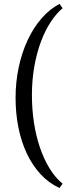

<svg xmlns="http://www.w3.org/2000/svg" viewBox="-20 -801 357 975"><path d="M282.2 153.8Q227.1 128.4 185.3 82.8Q143.6 37.1 115.5 -22.9Q87.4 -83 73.2 -154.8Q59.1 -226.6 59.1 -304.2Q59.1 -384.3 75 -459Q90.8 -533.7 120.1 -596.7Q149.4 -659.7 190.7 -707.3Q231.9 -754.9 282.2 -781.2L297.9 -759.3Q266.1 -732.9 237.8 -689.9Q209.5 -647 188.2 -590.3Q167 -533.7 154.5 -464.8Q142.1 -396 142.1 -317.9Q142.1 -246.6 152.3 -179Q162.6 -111.3 182.6 -52.5Q202.6 6.3 231.4 53.7Q260.3 101.1 297.9 131.8Z"/></svg>

Font: Gentium Plus Cyr
Style: Regular
Weight: 400
Designer: J. Victor Gaultney, Annie Olsen, Iska Routamaa, Becca Hirsbrunner
Foundry: SIL International
Version: Version 5.000